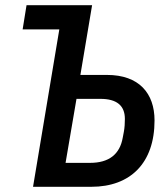

<svg xmlns="http://www.w3.org/2000/svg" viewBox="-20 -718 640 738"><path d="M107 0H331C482 0 574 -92 574 -255C574 -359 515 -430 391 -430H289L334 -698H82L67 -605H208ZM232 -92 274 -338H366C429 -338 460 -312 460 -261C460 -244 459 -227 456 -211L452 -190C441 -125 399 -92 326 -92Z"/></svg>

Font: IBM Mono Medium
Style: Italic
Weight: 500
Italic angle: -9°
Monospace: yes
Designer: Mike Abbink, Paul van der Laan, Pieter van Rosmalen
Foundry: Bold Monday
Version: Version 2.3